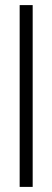

<svg xmlns="http://www.w3.org/2000/svg" viewBox="-20 -732 205 752"><path d="M108 0H57V-712H108Z"/></svg>

Font: Creato Display Light
Style: Regular
Weight: 300
Version: Version 1.000